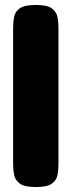

<svg xmlns="http://www.w3.org/2000/svg" viewBox="-20 -606 288 775"><path d="M124 149Q79 149 60 135Q41 121 37 100Q33 79 33 57V-495Q33 -517 37 -538Q41 -559 60 -572.5Q79 -586 125 -586Q171 -586 189.5 -572Q208 -558 212 -537Q216 -516 216 -494V58Q216 80 212 101Q208 122 189 135.5Q170 149 124 149Z"/></svg>

Font: Fredoka
Style: Bold
Weight: 700
Designer: Ben Nathan
Foundry: Milena B. Brandão, Ben Nathan
Version: Version 2.001